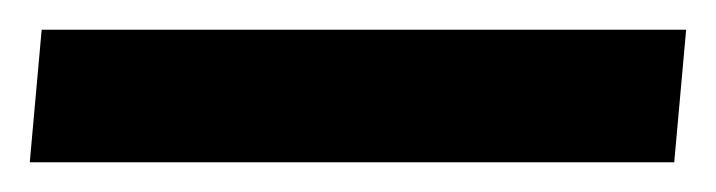

<svg xmlns="http://www.w3.org/2000/svg" viewBox="-28 111 481 129"><path d="M-8 220 0 131H433L425 220Z"/></svg>

Font: Acme
Style: Regular
Weight: 400
Designer: Juan Pablo del Peral
Foundry: Juan Pablo del Peral
Version: Version 1.002